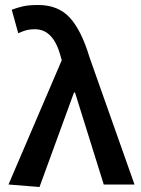

<svg xmlns="http://www.w3.org/2000/svg" viewBox="-20 -738 564 768"><path d="M138 10 14 0 227 -497 222 -515Q193 -621 120 -621Q98 -621 83 -616.5Q68 -612 53 -605L27 -699Q48 -707 71 -712.5Q94 -718 133 -718Q213 -718 259.5 -667Q306 -616 338 -509L518 0H395L280 -368H276Z"/></svg>

Font: Source Sans Pro SemiBold
Style: Regular
Weight: 600
Designer: Paul D. Hunt
Foundry: Adobe Systems Incorporated
Version: Version 2.045;hotconv 1.0.109;makeotfexe 2.5.65596